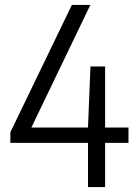

<svg xmlns="http://www.w3.org/2000/svg" viewBox="-20 -760 560 780"><path d="M22 -179.5V-222.5L272 -740H347L107.5 -242H337.5L347.5 -490H407V-242H502V-179.5H407V0H337.5V-179.5Z"/></svg>

Font: Encode Sans Condensed Condensed
Style: Regular
Weight: 400
Width: 3
Designer: Multiple Designers
Foundry: Impallari Type
Version: Version 3.000; ttfautohint (v1.8.3) -l 8 -r 50 -G 200 -x 14 